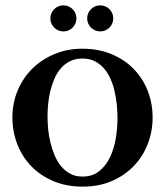

<svg xmlns="http://www.w3.org/2000/svg" viewBox="-20 -694 624 726"><path d="M557.1 -249.5Q557.1 -197.3 538.8 -149.9Q520.5 -102.5 486.3 -66.7Q452.1 -30.8 403.1 -9.5Q354 11.7 292.5 11.7Q231 11.7 181.6 -9.3Q132.3 -30.3 97.9 -65.9Q63.5 -101.6 45.2 -149.2Q26.9 -196.8 26.9 -249.5Q26.9 -303.7 46.6 -351.3Q66.4 -398.9 101.8 -434.1Q137.2 -469.2 185.8 -489.5Q234.4 -509.8 291.5 -509.8Q353 -509.8 402.3 -489Q451.7 -468.3 486.1 -432.6Q520.5 -397 538.8 -349.9Q557.1 -302.7 557.1 -249.5ZM424.3 -247.1Q424.3 -272 421.6 -298.3Q418.9 -324.7 413.1 -349.9Q407.2 -375 397.2 -397.2Q387.2 -419.4 372.3 -436.3Q357.4 -453.1 337.4 -462.9Q317.4 -472.7 291.5 -472.7Q265.6 -472.7 245.6 -462.9Q225.6 -453.1 210.9 -436.5Q196.3 -419.9 186.5 -397.9Q176.8 -376 170.7 -351.6Q164.6 -327.1 162.1 -301.5Q159.7 -275.9 159.7 -252.4Q159.7 -231 162.1 -205.6Q164.6 -180.2 170.7 -155Q176.8 -129.9 186.5 -106.7Q196.3 -83.5 210.9 -65.7Q225.6 -47.9 245.4 -37.1Q265.1 -26.4 291.5 -26.4Q330.6 -26.4 356.2 -47.6Q381.8 -68.8 397 -101.6Q412.1 -134.3 418.2 -173.1Q424.3 -211.9 424.3 -247.1ZM408.2 -624.5Q408.2 -614.3 404.3 -605.2Q400.4 -596.2 393.8 -589.6Q387.2 -583 378.2 -579.1Q369.1 -575.2 358.9 -575.2Q348.6 -575.2 339.6 -579.1Q330.6 -583 324 -589.6Q317.4 -596.2 313.5 -605.2Q309.6 -614.3 309.6 -624.5Q309.6 -634.8 313.5 -643.8Q317.4 -652.8 324 -659.4Q330.6 -666 339.6 -669.9Q348.6 -673.8 358.9 -673.8Q369.1 -673.8 378.2 -669.9Q387.2 -666 393.8 -659.4Q400.4 -652.8 404.3 -643.8Q408.2 -634.8 408.2 -624.5ZM269 -624.5Q269 -614.3 265.1 -605.2Q261.2 -596.2 254.6 -589.6Q248 -583 239 -579.1Q230 -575.2 219.7 -575.2Q209.5 -575.2 200.4 -579.1Q191.4 -583 184.8 -589.6Q178.2 -596.2 174.3 -605.2Q170.4 -614.3 170.4 -624.5Q170.4 -634.8 174.3 -643.8Q178.2 -652.8 184.8 -659.4Q191.4 -666 200.4 -669.9Q209.5 -673.8 219.7 -673.8Q230 -673.8 239 -669.9Q248 -666 254.6 -659.4Q261.2 -652.8 265.1 -643.8Q269 -634.8 269 -624.5Z"/></svg>

Font: Scheherazade
Style: Bold
Weight: 700
Version: Version 2.100 (build 932/914)